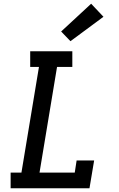

<svg xmlns="http://www.w3.org/2000/svg" viewBox="-20 -1010 640 1030"><path d="M37 0V-84H95L189 -651H142V-735H368V-651H286L192 -84H381L391 -149H485L460 0ZM358 -789 308 -841 469 -990 535 -920Z"/></svg>

Font: Iosevka Slab Medium Extended
Style: Italic
Weight: 500
Width: 7
Italic angle: -9°
Monospace: yes
Designer: Belleve Invis
Foundry: Belleve Invis
Version: Version 11.1.0; ttfautohint (v1.8.3)